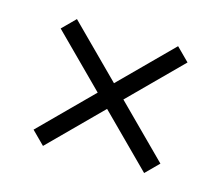

<svg xmlns="http://www.w3.org/2000/svg" viewBox="-58 -541 532 462"><g transform="rotate(15 207.5 -310.0)"><path d="M82 -468 366 -184 334 -152 50 -436ZM366 -436 82 -152 50 -184 334 -468Z"/></g></svg>

Font: Cinzel
Style: Regular
Weight: 400
Designer: Natanael Gama
Version: Version 2.000